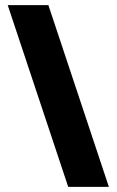

<svg xmlns="http://www.w3.org/2000/svg" viewBox="-20 -726 453 746"><path d="M245 0 10 -706H168L403 0Z"/></svg>

Font: Lineal Heavy
Style: Regular
Weight: 900
Designer: Created by Frank Adebiaye with contributions from Anton Moglia & Ariel Martín Pérez
Created by Frank ADEBIAYE with FontF
Foundry: Velvetyne Type Foundry
Version: Version 2.000